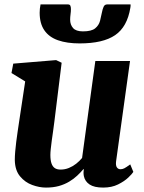

<svg xmlns="http://www.w3.org/2000/svg" viewBox="-20 -839 653 869"><path d="M188 10Q158 10 125.8 -1.8Q93.5 -13.5 70.8 -40.8Q48 -68 47 -114.5Q47 -132 48.8 -153Q50.5 -174 53.5 -197.2Q56.5 -220.5 60 -244.5Q63.5 -268.5 67 -291.5L94 -470.5L32 -508.5L40 -551L234 -567L259 -555L226 -288Q223.5 -266.5 220.2 -244.5Q217 -222.5 214.2 -202.2Q211.5 -182 209.8 -165.5Q208 -149 208 -138Q208 -114 213 -99.5Q218 -85 228 -78.2Q238 -71.5 254.5 -71.5Q274 -71.5 291.8 -78.8Q309.5 -86 324.8 -98Q340 -110 351.5 -124L411.5 -563H568.5L505.5 -109.5Q503 -90.5 508.8 -81.8Q514.5 -73 525.5 -73Q534 -73 542.5 -77.2Q551 -81.5 569.5 -95L583.5 -61Q578.5 -52.5 560.8 -35.5Q543 -18.5 514.2 -4.2Q485.5 10 447 10Q406.5 10 385.5 -4Q364.5 -18 359.5 -42Q359 -45 358.5 -48.8Q358 -52.5 358 -56.5Q358 -60.5 358.5 -64.8Q359 -69 359.5 -72.5L357.5 -73.5Q345 -58.5 329.2 -43.8Q313.5 -29 293 -16.8Q272.5 -4.5 246.8 2.8Q221 10 188 10ZM287.5 -819Q296 -819 298.5 -813Q301 -807 301 -798Q301 -786.5 299.2 -774Q297.5 -761.5 297.5 -750Q297.5 -727 310.8 -712Q324 -697 355.5 -697Q394 -697 410.8 -710.8Q427.5 -724.5 432.8 -744.8Q438 -765 441.5 -783.5Q444 -797 448.8 -808Q453.5 -819 465 -819H571Q571 -815.5 571 -812Q571 -808.5 570 -804Q556 -717.5 501.2 -680Q446.5 -642.5 340.5 -642.5Q283 -642.5 242.5 -656.8Q202 -671 180.8 -701.8Q159.5 -732.5 159.5 -781.5Q159.5 -790.5 160.5 -800Q161.5 -809.5 163.5 -819Z"/></svg>

Font: Merriweather 20pt Black
Style: Italic
Weight: 900
Italic angle: -7.8°
Version: Version 2.101